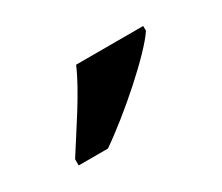

<svg xmlns="http://www.w3.org/2000/svg" viewBox="-47 -859 401 347"><g transform="rotate(-30 153.5 -686.0)"><path d="M40 -619V-606H101C158 -645 244 -721 267 -756V-766H127C108 -721 67 -662 40 -619Z"/></g></svg>

Font: Noto Serif Tamil Condensed
Style: Bold
Weight: 700
Width: 3
Designer: Indian Type Foundry, Tom Grace, and the Monotype Design Team
Foundry: Monotype Imaging Inc.
Version: Version 2.004